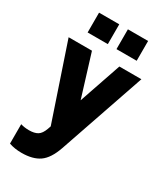

<svg xmlns="http://www.w3.org/2000/svg" viewBox="-252 -912 1099 1268"><g transform="rotate(30 297.5 -278.0)"><path d="M20 0ZM575 -566 350 89Q318 181 267.5 216Q217 251 132 251Q79 251 36 236V88Q66 97 100 97Q141 97 165 82.5Q189 68 204 26L212 3L20 -566H198L297 -245L407 -566ZM333 -807H487V-656H333ZM113 -807H267V-656H113Z"/></g></svg>

Font: Biryani Black
Style: Regular
Weight: 900
Designer: Dan Reynolds and Mathieu Reguer
Foundry: Dan Reynolds and Mathieu Reguer
Version: Version 1.004; ttfautohint (v1.1) -l 5 -r 5 -G 72 -x 0 -D la